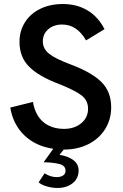

<svg xmlns="http://www.w3.org/2000/svg" viewBox="-20 -731 612 955"><path d="M172 176 202 131Q231 150 262 150Q281 150 293.5 142Q306 134 306 118Q306 93 276 85Q246 77 197 76L245 9Q157 -4 101 -58Q45 -112 31 -196L144 -224Q155 -158 195.5 -124Q236 -90 299 -90Q350 -90 384 -118Q418 -146 418 -190Q418 -232 385 -257Q352 -282 274 -313Q173 -351 125 -399Q77 -447 77 -523Q77 -577 104 -620Q131 -663 180 -687Q229 -711 293 -711Q362 -711 415 -679.5Q468 -648 500 -586L408 -530Q363 -609 289 -609Q247 -609 220 -585.5Q193 -562 193 -525Q193 -488 225 -463Q257 -438 335 -409Q436 -371 484.5 -323Q533 -275 533 -197Q533 -137 503 -89Q473 -41 419.5 -14Q366 13 297 13L276 39Q319 46 345 65.5Q371 85 371 117Q371 157 341 180.5Q311 204 265 204Q242 204 215.5 197Q189 190 172 176Z"/></svg>

Font: Hanken Grotesk SemiBold
Style: Regular
Weight: 600
Designer: Alfredo Marco Pradil
Foundry: Hanken Design Co.
Version: Version 3.014